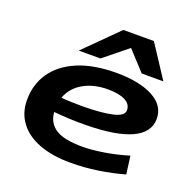

<svg xmlns="http://www.w3.org/2000/svg" viewBox="-139 -927 1071 1075"><g transform="rotate(20 397.0 -390.0)"><path d="M708 -35Q633 -14 553 -2Q473 10 391 10Q283 10 205 -19.5Q127 -49 85 -105Q43 -161 43 -238Q43 -330 91 -400.5Q139 -471 233 -511Q327 -551 464 -551Q600 -551 681 -508Q762 -465 762 -386Q762 -304 671 -262Q580 -220 404 -218Q347 -217 298 -219.5Q249 -222 209 -226Q214 -162 263.5 -129.5Q313 -97 426 -97Q475 -97 546 -108Q617 -119 694 -142ZM450 -448Q365 -448 304 -413Q243 -378 220 -315Q249 -312 281.5 -311Q314 -310 349 -310Q464 -311 526.5 -326Q589 -341 589 -374Q589 -410 552.5 -429Q516 -448 450 -448ZM221 -596 416 -790H598L725 -596H596L491 -710L350 -596Z"/></g></svg>

Font: Georama Extra Expanded SemiBold
Style: Italic
Weight: 600
Width: 8
Italic angle: -9°
Designer: Jean-Baptiste Levee
Foundry: Production Type
Version: Version 1.000